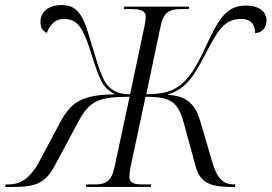

<svg xmlns="http://www.w3.org/2000/svg" viewBox="-72 -740 1075 760"><path d="M-52 0H-22C70 0 106 -14 144 -83L239 -260C282 -338 314 -357 441 -357L381 -77C369 -20 344 -10 302 -10H270L268 0H525L527 -10H492C460 -10 440 -16 440 -40C440 -48 442 -62 444 -75L504 -357C606 -357 632 -336 655 -255L702 -83C719 -22 751 0 844 0H858L860 -10H853C814 -10 788 -31 769 -96L720 -263C696 -342 653 -361 590 -365C670 -389 699 -445 749 -541C796 -631 823 -665 883 -665C926 -665 938 -637 938 -609C962 -610 983 -627 983 -660C983 -691 957 -718 901 -718C825 -718 794 -666 744 -559C707 -478 675 -422 627 -393C600 -376 564 -367 507 -367L563 -633C575 -694 601 -704 644 -704H675L677 -714H420L418 -704H447C483 -704 505 -698 505 -673C505 -664 503 -650 500 -637L443 -367C403 -367 377 -376 354 -402C332 -428 319 -471 293 -557C263 -657 248 -720 173 -720C118 -720 88 -691 88 -653C88 -632 96 -618 113 -610C128 -645 147 -665 181 -665C237 -665 257 -627 286 -538C322 -424 333 -391 384 -367C262 -364 214 -344 168 -259L81 -96C44 -30 5 -10 -38 -10H-50Z"/></svg>

Font: Noto Serif Display Light
Style: Italic
Weight: 300
Italic angle: -12°
Designer: Monotype Design Team
Foundry: Monotype Imaging Inc.
Version: Version 2.009